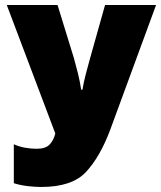

<svg xmlns="http://www.w3.org/2000/svg" viewBox="-20 -734 641 764"><path d="M601 -714H398L337 -497Q329 -468 321.5 -439.5Q314 -411 308 -377H303Q298 -410 290.5 -440.5Q283 -471 274 -503L209 -714H7L200 -203Q194 -177 178 -159.5Q162 -142 126 -142Q105 -142 81 -146Q57 -150 35 -160V-5Q60 3 89.5 6.5Q119 10 144 10Q267 10 322.5 -50Q378 -110 418 -216Z"/></svg>

Font: Noto Sans Display SemiCondensed Black
Style: Regular
Weight: 900
Width: 4
Designer: Monotype Design Team
Foundry: Monotype Imaging Inc.
Version: Version 1.900